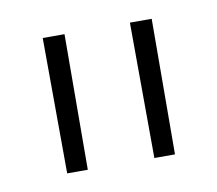

<svg xmlns="http://www.w3.org/2000/svg" viewBox="-41 -746 362 321"><g transform="rotate(-10 140.0 -585.0)"><path d="M233 -470H198L197 -700H234ZM85 -470H50L49 -700H86Z"/></g></svg>

Font: TypoPRO Titillium Maps
Style: 1 wt
Weight: 100
Designer: Campivisivi
Foundry: Accademia di Belle Arti di Urbino and students of MA course of Visual design
Version: Version 001.001